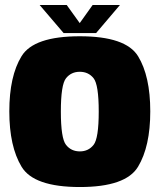

<svg xmlns="http://www.w3.org/2000/svg" viewBox="-20 -748 648 773"><path d="M301.5 5Q116 5 66.8 -76.8Q17.5 -158.5 17.5 -299.5Q17.5 -441.5 66.8 -521.8Q116 -602 301.2 -602Q486.5 -602 535.8 -521.8Q585 -441.5 585 -299.5Q585 -158.5 535.8 -76.8Q486.5 5 301.5 5ZM301.5 -138.5Q336 -138.5 356.8 -164.8Q377.5 -191 377.5 -299Q377.5 -407 356.8 -433Q336 -459 301.2 -459Q266.5 -459 245.8 -433Q225 -407 225 -299Q225 -191 245.8 -164.8Q266.5 -138.5 301.5 -138.5ZM236 -615 139.5 -728H248.5L301 -655L353 -728H463L367 -615Z"/></svg>

Font: Anybody Black
Style: Regular
Weight: 900
Designer: Tyler Finck
Foundry: Etcetera Type Company
Version: Version 1.010; ttfautohint (v1.8.3) -l 8 -r 50 -G 200 -x 14 